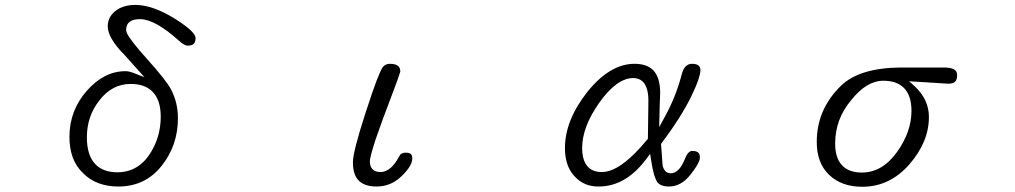

<svg xmlns="http://www.w3.org/2000/svg" viewBox="-20 -731 4040 764"><path d="M375.5 -331.5Q425.8 -397 500 -397Q556.2 -397 586.4 -366.7Q619.6 -333.5 619.6 -266.6Q619.6 -183.6 574.7 -116.2Q545.9 -73.2 504.4 -56.2Q478 -45.4 447.3 -45.4Q391.6 -45.4 360.8 -76.2Q325.7 -111.3 325.7 -184.6Q325.7 -269 375.5 -331.5ZM688 -259.8Q688 -323.7 660.6 -375Q642.6 -410.2 564.5 -497.1Q499.5 -569.3 485.8 -597.7Q481.9 -606 481.9 -612.3Q481.9 -634.3 497.1 -645Q510.3 -654.8 537.1 -654.8Q596.7 -654.8 692.4 -568.8Q703.1 -558.6 711.9 -554Q720.7 -549.3 726.6 -549.3Q748.5 -549.3 754.9 -562Q758.3 -568.8 758.3 -580.1Q758.3 -584.5 754.2 -591.8Q750 -599.1 741.9 -607.2Q733.9 -615.2 724.1 -623Q704.1 -639.2 673.3 -658.2Q585.9 -711.4 518.6 -711.4Q462.4 -711.4 431.2 -680.2Q408.7 -657.7 408.7 -626Q408.7 -603.5 425.5 -574.5Q442.4 -545.4 477.1 -510.7L554.7 -423.8L514.6 -439.5Q494.1 -447.8 479.5 -447.8Q394 -447.8 325.2 -369.4Q256.3 -291 256.3 -186.5Q256.3 -94.2 309.1 -43.5L311.5 -41Q363.8 11.2 451.2 11.2Q557.6 11.2 623 -70.8Q688 -152.8 688 -259.8Z M1384.3 -85Q1384.3 -35.6 1407.7 -12.2Q1431.2 11.2 1478.5 11.2Q1535.6 11.2 1577.6 -29.8Q1620.6 -70.8 1620.6 -100.6Q1620.6 -112.3 1615.2 -117.7Q1609.4 -123.5 1595 -123.5Q1580.6 -123.5 1573.2 -116.2L1568.8 -109.4Q1535.6 -46.4 1494.1 -46.4Q1473.6 -46.4 1462.6 -57.4Q1451.7 -68.4 1451.7 -88.9Q1451.7 -105 1473.6 -173.3Q1501 -253.4 1534.2 -338.9Q1568.8 -430.2 1572.8 -445.8V-446.3Q1572.8 -460 1565.4 -467.3Q1555.7 -477.1 1531.2 -477.1Q1513.7 -477.1 1503.4 -464.4Q1495.1 -453.1 1479 -411.4Q1462.9 -369.6 1434.6 -282.2Q1384.3 -127.4 1384.3 -85Z M2375 -46.4Q2329.1 -46.4 2309.6 -80.6Q2296.4 -103.5 2296.4 -141.6Q2296.4 -226.1 2364.7 -322.3Q2434.1 -420.4 2500 -420.4Q2523.4 -420.4 2538.1 -405.8Q2560.1 -383.8 2560.1 -329.1L2558.1 -178.7Q2530.3 -145 2506.3 -121.1Q2431.6 -46.4 2375 -46.4ZM2641.6 11.2Q2690.4 11.2 2727.1 -35.6Q2757.3 -73.7 2763.7 -94.7Q2765.1 -100.6 2765.1 -104.5Q2765.1 -120.6 2755.4 -126Q2748 -130.4 2734.4 -130.4Q2718.3 -130.4 2706.5 -101.6Q2694.3 -70.3 2679.9 -55.9Q2665.5 -41.5 2649.4 -41.5Q2636.2 -41.5 2628.2 -49.6Q2620.1 -57.6 2616.7 -71.8L2610.4 -158.2Q2690.4 -265.1 2730 -346.2Q2751 -389.6 2759 -414.3Q2767.1 -439 2767.1 -450.9Q2767.1 -462.9 2760.7 -469.2Q2752.9 -477.1 2733.4 -477.1Q2718.8 -477.1 2708.5 -466.8Q2698.2 -457 2692.4 -434.1Q2668.9 -343.8 2623 -261.7L2603 -225.1L2605 -307.1L2606.9 -361.3Q2606.9 -423.8 2578.6 -452.1Q2553.7 -477.1 2504.9 -477.1Q2407.2 -477.1 2317.4 -365.7Q2228 -252.4 2228 -141.6Q2228 -71.3 2264.6 -31.2Q2285.2 -7.8 2311.5 2.4Q2334 11.2 2362.3 11.2Q2470.2 11.2 2552.2 -99.1L2566.9 -118.7L2570.8 -94.2Q2576.7 -55.7 2583 -35.2Q2589.4 -15.1 2595.2 -6.8Q2608.9 11.2 2641.6 11.2Z M3409.2 -44.4Q3359.4 -44.4 3332.5 -71.3Q3303.2 -100.6 3303.2 -159.2Q3303.2 -256.8 3366.2 -331.5Q3427.7 -409.7 3495.1 -409.7Q3548.3 -409.7 3576.7 -381.3Q3606.9 -351.1 3606.9 -290Q3606.9 -206.5 3549.3 -126Q3490.7 -44.4 3409.2 -44.4ZM3676.3 -265.6Q3676.3 -335.4 3619.1 -388.2L3597.7 -407.7L3753.4 -397.9Q3772 -397.9 3780.8 -406.2Q3788.6 -414.6 3788.6 -431.6Q3788.6 -443.8 3781.7 -450.7Q3774.4 -458 3757.3 -460.9Q3748 -462.4 3736.3 -462.4H3565.4Q3400.9 -461.4 3326.7 -390.1Q3230 -296.4 3230 -166Q3230 -82.5 3278.8 -35.6Q3328.6 12.2 3411.1 12.2Q3520.5 12.2 3598.4 -76.9Q3676.3 -166 3676.3 -265.6Z"/></svg>

Font: YuPearl-ExtraLight
Style: ExtraLight
Weight: 200
Designer: Max Yao
Foundry: Max-Everyday
Version: Version 1.011; ttfautohint (v1.8.3)